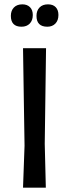

<svg xmlns="http://www.w3.org/2000/svg" viewBox="-20 -864 319 884"><path d="M83 -844Q105 -844 118 -831Q131 -818 131 -795Q131 -770 117 -755.5Q103 -741 79 -741Q30 -741 30 -791Q30 -815 44 -829.5Q58 -844 83 -844ZM201 -844Q224 -844 236.5 -831Q249 -818 249 -795Q249 -770 235 -755.5Q221 -741 198 -741Q148 -741 148 -791Q148 -815 162 -829.5Q176 -844 201 -844ZM192 -642 186 -202 191 0H86L93 -193L86 -642Z"/></svg>

Font: Alegreya Sans Medium
Style: Regular
Weight: 500
Designer: Juan Pablo del Peral
Foundry: Huerta Tipografica
Version: Version 2.007